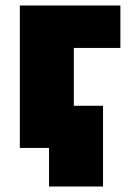

<svg xmlns="http://www.w3.org/2000/svg" viewBox="-20 -537 487 697"><path d="M52 0H158V140H354V-153H248V-363H417V-517H52Z"/></svg>

Font: Finlandica Black
Style: Regular
Weight: 900
Designer: Niklas Ekholm, Juho Hiilivirta, Jaakko Suomalainen
Foundry: Helsinki Type Studio
Version: Version 2.000;Glyphs 3.2 (3202)